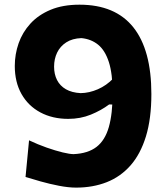

<svg xmlns="http://www.w3.org/2000/svg" viewBox="-20 -802 726 836"><path d="M311.4 14.9Q278.1 14.9 236.9 6.9Q195.8 -1.1 157 -12Q118.2 -23 91.2 -31.5L106.5 -191Q144.8 -172.9 183.1 -159.4Q221.4 -146 252.7 -138.4Q284 -130.9 300.5 -130.9Q363 -133.7 400.2 -162.3Q437.4 -190.9 453.9 -248.8Q470.4 -306.7 470.4 -396.5Q470.4 -480.9 454 -531.8Q437.5 -582.8 407.2 -607.4Q376.9 -632 334.3 -636.1Q294.9 -634.6 268.4 -617.5Q241.9 -600.4 228.7 -572.9Q215.5 -545.3 215.5 -511.8Q215.5 -478.7 228.4 -453.5Q241.2 -428.3 266.9 -413.4Q292.6 -398.6 331.1 -396.5Q368.7 -397 406.2 -413.4Q443.8 -429.8 473 -460.3Q493.7 -435 500.3 -418.3Q506.9 -401.5 500.2 -385.7Q493.5 -369.9 474 -346.8L455.2 -347.2Q420.8 -321.4 375.6 -302.9Q330.3 -284.4 277.2 -284.4Q208.3 -284.4 155.7 -312.6Q103.1 -340.7 73.7 -392.5Q44.4 -444.3 44.4 -514.9Q44.4 -565.8 61.1 -613.6Q77.8 -661.3 112.4 -699.2Q146.9 -737 200.1 -759.3Q253.3 -781.6 326.3 -781.6Q481.8 -781.6 560.5 -683.2Q639.1 -584.7 639.1 -392.7Q639.1 -285.6 615.5 -208.4Q591.8 -131.1 548.3 -81.7Q504.7 -32.3 444.6 -8.7Q384.4 14.9 311.4 14.9Z"/></svg>

Font: Pinar-VF
Style: Regular
Weight: 300
Designer: Amin Abedi
Version: Version 3.0